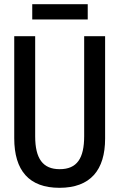

<svg xmlns="http://www.w3.org/2000/svg" viewBox="-20 -887 570 917"><path d="M134 -794H399V-867H134ZM264 10C412 10 482 -75 482 -225V-714H382V-237C382 -131 348 -79 265 -79C185 -79 148 -129 148 -236V-714H48V-227C48 -72 119 10 264 10Z"/></svg>

Font: Noto Sans Mono Condensed Medium
Style: Regular
Weight: 500
Width: 3
Designer: Monotype Design Team
Foundry: Monotype Imaging Inc.
Version: Version 2.014